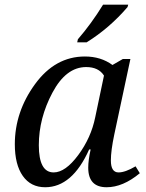

<svg xmlns="http://www.w3.org/2000/svg" viewBox="-20 -786 619 816"><path d="M365.2 -150.9H358.9Q287.1 9.8 171.9 9.8Q110.8 9.8 76.9 -38.3Q43 -86.4 43 -172.9Q43 -310.5 128.7 -428.2Q214.4 -545.9 340.8 -545.9Q408.7 -545.9 458 -509.8L502 -535.2H534.2L465.8 -214.8Q451.2 -146 451.2 -104Q451.2 -53.2 483.9 -53.2Q512.2 -53.2 556.2 -79.1L574.2 -49.8Q502.4 9.8 433.1 9.8Q355 9.8 355 -73.2Q355 -105 365.2 -150.9ZM421.9 -464.8Q398.9 -501 346.2 -501Q260.7 -501 202.9 -392.3Q145 -283.7 145 -168.9Q145 -53.2 208 -53.2Q257.8 -53.2 312.5 -127Q367.2 -200.7 384.8 -288.1ZM311 -619.1Q368.2 -685.1 418 -766.1H524.9L522 -755.9Q445.3 -666.5 348.1 -606H308.1Z"/></svg>

Font: Droid Serif
Style: Italic
Weight: 400
Italic angle: -12°
Designer: Monotype Design team
Foundry: Monotype Imaging Inc.
Version: Version 1.03